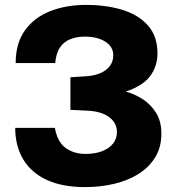

<svg xmlns="http://www.w3.org/2000/svg" viewBox="-20 -753 720 784"><path d="M44 -495.5Q44 -576.5 82 -629.2Q120 -682 185.2 -707.5Q250.5 -733 331 -733Q414.5 -733 480.5 -712.5Q546.5 -692 584.8 -648.2Q623 -604.5 623 -535.5Q623 -482.5 593.2 -442.5Q563.5 -402.5 493.5 -379Q530.5 -369 563.5 -347.5Q596.5 -326 617.8 -291.5Q639 -257 639 -207.5Q639 -152.5 614.2 -111.5Q589.5 -70.5 546.2 -43.2Q503 -16 446.8 -2.5Q390.5 11 327.5 11Q235 11 171.8 -18Q108.5 -47 75.5 -101Q42.5 -155 42 -231H204Q215 -171.5 249.2 -148Q283.5 -124.5 328.5 -124.5Q369 -124.5 398 -136Q427 -147.5 442.2 -167.5Q457.5 -187.5 457.5 -214Q457.5 -239 442.8 -258.2Q428 -277.5 401 -288.5Q374 -299.5 338 -301L267.5 -304.5V-437.5L330 -441.5Q365 -443.5 390.2 -454.5Q415.5 -465.5 429 -484Q442.5 -502.5 442.5 -528Q442.5 -552 426.8 -569Q411 -586 385 -594.8Q359 -603.5 327 -603.5Q294.5 -603.5 268.2 -593.5Q242 -583.5 225.5 -560Q209 -536.5 205.5 -495.5Z"/></svg>

Font: Public Sans ExtraBold
Style: Regular
Weight: 800
Designer: The Public Sans Project Authors: Dan O. Williams and USWDS (Libre Franklin designed by Pablo Impallari and Rodrigo Fuenz
Version: Version 1.007